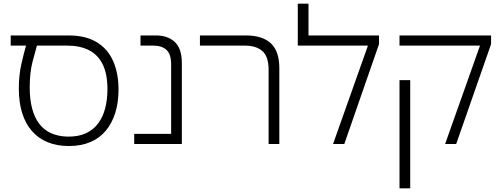

<svg xmlns="http://www.w3.org/2000/svg" viewBox="-20 -780 2717 1040"><path d="M353 11Q289 11 238.5 -9.5Q188 -30 153 -70Q118 -110 100 -168Q82 -226 82 -300Q82 -372 95.5 -432Q109 -492 121 -533H38V-588H352Q444 -588 504 -551.5Q564 -515 593 -449Q622 -383 622 -294Q622 -225 604.5 -169Q587 -113 553.5 -72.5Q520 -32 469.5 -10.5Q419 11 353 11ZM345 -40Q404 -39 445 -58Q486 -77 512 -112Q538 -147 550 -194.5Q562 -242 562 -296Q562 -380 536 -432Q510 -484 461 -508.5Q412 -533 344 -533H180Q170 -499 155.5 -442.5Q141 -386 141 -306Q141 -179 191.5 -111Q242 -43 345 -40Z M707 0V-55H907V-431Q907 -487 881.5 -510Q856 -533 809 -533H741V-588H824Q889 -588 927 -552.5Q965 -517 965 -438V0Z M1435 0V-401Q1435 -474 1401 -503.5Q1367 -533 1307 -533H1063V-588H1312Q1401 -588 1447 -545.5Q1493 -503 1493 -411V0Z M1651 -588H2033V-541L1845 0H1784L1973 -533H1593V-760H1651Z M2391 0 2580 -533H2144V-588H2640V-541L2451 0ZM2144 240V-346H2202V240Z"/></svg>

Font: Noto Sans Hebrew Light
Style: Regular
Weight: 300
Designer: Monotype Design Team
Foundry: Monotype Imaging Inc.
Version: Version 2.003